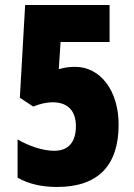

<svg xmlns="http://www.w3.org/2000/svg" viewBox="-20 -734 535 764"><path d="M279 -468C264 -468 242 -467 214 -459L221 -567H416V-714H80L59 -345L112 -310C140 -321 165 -327 189 -327C251 -327 282 -292 282 -232C282 -167 251 -134 196 -134C150 -134 95 -153 50 -179V-27C94 -2 146 10 207 10C373 10 452 -78 452 -238C452 -374 379 -468 279 -468Z"/></svg>

Font: Noto Sans Georgian ExtraCondensed Black
Style: Regular
Weight: 900
Width: 2
Designer: Monotype Design Team, Akaki Razmadze
Foundry: Google LLC
Version: Version 2.005